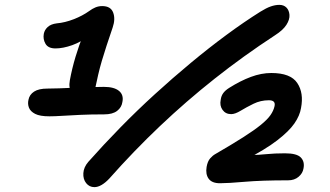

<svg xmlns="http://www.w3.org/2000/svg" viewBox="-20 -741 1356 789"><path d="M322 -334Q290 -334 275.5 -356.5Q261 -379 267 -411Q276 -460 290.5 -508Q305 -556 323 -601L345 -595Q315 -569 277 -555.5Q239 -542 208 -542Q178 -542 167 -561Q156 -580 160 -602Q163 -618 176 -630Q189 -642 213 -645Q247 -648 283 -662Q319 -676 347 -696Q359 -705 372 -710.5Q385 -716 400 -716Q435 -716 445 -689.5Q455 -663 443 -628Q429 -587 418 -553.5Q407 -520 398.5 -491Q390 -462 383.5 -434Q377 -406 371 -377Q367 -355 354.5 -344.5Q342 -334 322 -334ZM183 -263Q144 -263 124.5 -273Q105 -283 99 -298.5Q93 -314 97 -331Q101 -352 120 -364.5Q139 -377 175 -377Q194 -377 223 -378Q252 -379 284.5 -380.5Q317 -382 349 -383Q381 -384 407 -384Q449 -384 469 -367.5Q489 -351 483 -322Q480 -300 461.5 -285.5Q443 -271 408 -271Q353 -271 310 -269Q267 -267 235.5 -265Q204 -263 183 -263ZM368 28Q347 28 334 11.5Q321 -5 322.5 -29.5Q324 -54 343 -76Q405 -146 474 -216.5Q543 -287 616.5 -354Q690 -421 764 -482.5Q838 -544 910.5 -597.5Q983 -651 1050 -693Q1074 -708 1092.5 -714.5Q1111 -721 1128 -721Q1146 -721 1157 -710Q1168 -699 1169.5 -680Q1171 -661 1157 -639Q1143 -617 1110 -596Q980 -511 862.5 -418Q745 -325 637.5 -223Q530 -121 429 -7Q413 10 397.5 19Q382 28 368 28ZM884 12Q851 12 837.5 -6.5Q824 -25 829 -55Q833 -78 843.5 -90Q854 -102 865 -108Q934 -148 979.5 -177Q1025 -206 1052 -228Q1079 -250 1091.5 -268Q1104 -286 1108 -304Q1114 -329 1085 -329Q1051 -329 1021.5 -314.5Q992 -300 969 -286Q946 -272 930 -272Q907 -272 894.5 -289.5Q882 -307 887 -331Q889 -347 897.5 -358.5Q906 -370 922 -380Q968 -409 1011 -425Q1054 -441 1095 -441Q1174 -441 1201.5 -400Q1229 -359 1217 -297Q1212 -266 1190 -234Q1168 -202 1119.5 -164.5Q1071 -127 984 -82L968 -110Q980 -106 992 -105Q1004 -104 1015 -104Q1039 -104 1074 -107.5Q1109 -111 1151 -111Q1200 -111 1216.5 -93.5Q1233 -76 1227 -48Q1224 -29 1207 -14.5Q1190 0 1164 0Q1055 0 986 6Q917 12 884 12Z"/></svg>

Font: Shantell Sans SemiBold
Style: Italic
Weight: 600
Italic angle: -11°
Designer: Stephen Nixon, Anya Danilova, Shantell Martin
Foundry: Arrow Type
Version: Version 1.011;[c5ecc13dd]